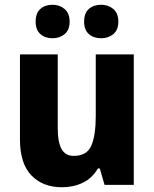

<svg xmlns="http://www.w3.org/2000/svg" viewBox="-20 -778 648 808"><path d="M543 -549V0H420L400 -69H392Q368 -28 328.5 -9Q289 10 241 10Q160 10 112 -40Q64 -90 64 -191V-549H223V-238Q223 -180 239 -151Q255 -122 290 -122Q346 -122 364.5 -165.5Q383 -209 383 -290V-549ZM130 -687Q130 -723 150 -740.5Q170 -758 201 -758Q231 -758 252 -740Q273 -722 273 -687Q273 -652 252 -634.5Q231 -617 201 -617Q170 -617 150 -634.5Q130 -652 130 -687ZM334 -687Q334 -723 354 -740.5Q374 -758 406 -758Q436 -758 457 -740Q478 -722 478 -687Q478 -652 457 -634.5Q436 -617 406 -617Q374 -617 354 -634.5Q334 -652 334 -687Z"/></svg>

Font: Noto Sans Arabic SemCond ExtBd
Style: Regular
Weight: 800
Width: 4
Designer: Monotype Design Team, Nadine Chahine, Nizar Qandah and Khaled Hosny
Foundry: Monotype Imaging Inc.
Version: Version 2.012; ttfautohint (v1.8.4.7-5d5b)